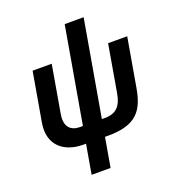

<svg xmlns="http://www.w3.org/2000/svg" viewBox="-160 -846 1068 1171"><g transform="rotate(-20 373.5 -260.0)"><path d="M250 10H266L233 200H356L389 10H412C592 10 647 -65 671 -203L726 -520H602L549 -213C536 -139 504 -98 428 -98H408L516 -720H393L285 -98H266C206 -98 169 -134 183 -213L236 -520H112L57 -203C33 -68 117 10 250 10Z"/></g></svg>

Font: Fixel Display SemiBold
Style: Italic
Weight: 600
Italic angle: -10°
Designer: AlfaBravo + MacPaw
Foundry: Kyrylo Tkachov, Marchela Mozhyna, Serhii Makarenko, Maria Weinstein, Zakhar Kryvoshyya
Version: Version 1.210;Glyphs 3.2 (3217)